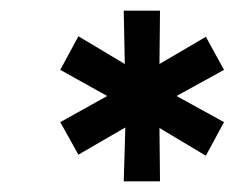

<svg xmlns="http://www.w3.org/2000/svg" viewBox="-20 -740 440 360"><path d="M366 -448 279 -500 280 -400H212L215 -501L127 -450L93 -511L181 -560L93 -609L127 -672L214 -620L212 -720H280L279 -620L366 -671L400 -609L311 -560L400 -511Z"/></svg>

Font: Gontserrat Medium
Style: Italic
Weight: 500
Italic angle: -11.3°
Designer: Julieta Ulanovsky
Foundry: Julieta Ulanovsky
Version: Version 6.001